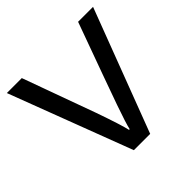

<svg xmlns="http://www.w3.org/2000/svg" viewBox="-144 -662 789 789"><g transform="rotate(-45 250.5 -267.5)"><path d="M203.1 0 0 -535.2H86.9L202.1 -217.8Q241.2 -106.4 248 -73.2H252Q257.3 -99.1 285.9 -180.4Q314.5 -261.7 414.1 -535.2H501L297.9 0Z"/></g></svg>

Font: f0_46825 
Style: Regular
Weight: 400
Foundry: Ascender Corporation
Version: Version 1.10